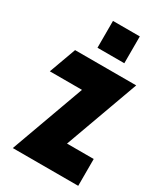

<svg xmlns="http://www.w3.org/2000/svg" viewBox="-233 -1063 1001 1159"><g transform="rotate(30 267.0 -483.5)"><path d="M198 -780H385V-967H198ZM514 -700 328 -187H514V0H58L244 -513H20L88 -700Z"/></g></svg>

Font: Clickuper
Style: Bold
Weight: 700
Designer: Denis Ignatov
Foundry: Denis Ignatov
Version: Version 1.10 April 16, 2021